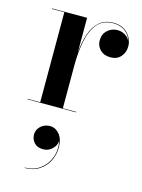

<svg xmlns="http://www.w3.org/2000/svg" viewBox="-120 -540 696 938"><g transform="rotate(15 228.0 -71.0)"><path d="M101 156.8Q101 132.4 120.2 115Q139.4 97.6 166.6 97.6Q194.6 97.6 214.6 121.6Q234.6 145.6 234.6 187.6Q234.6 224.4 218.6 256.2Q202.6 288 172.2 307.8Q141.8 327.6 99.4 327.6V325.2Q144.6 325.2 176.8 301Q209 276.8 223 237.8Q237 198.8 227.8 155.2Q227.4 178.4 208.2 197.2Q189 216 162.6 216Q132.2 216 116.6 198.6Q101 181.2 101 156.8ZM26.5 -2.5H89.5V-457.5H26.5V-460H204V-284Q208.5 -336 222.2 -378Q236 -420 263.5 -445Q291 -470 335.5 -470Q382 -470 408.2 -441.5Q434.5 -413 434.5 -376.5Q434.5 -346 415.5 -324.5Q396.5 -303 364 -303Q331 -303 311.5 -322.2Q292 -341.5 292 -369Q292 -402 313.5 -421.2Q335 -440.5 363.5 -440.5Q386 -440.5 403.5 -429.2Q421 -418 428.5 -400.5Q421 -428.5 397 -448Q373 -467.5 335.5 -467.5Q282.5 -467.5 254.2 -432.5Q226 -397.5 215 -341.2Q204 -285 204 -221.5V-2.5H271.5V0H26.5Z"/></g></svg>

Font: Bodoni* 72pt Medium
Style: Regular
Weight: 500
Version: Version 2.3